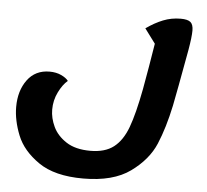

<svg xmlns="http://www.w3.org/2000/svg" viewBox="-55 -589 995 925"><g transform="rotate(5 442.5 -126.0)"><path d="M843 -478Q843 -447 832 -383.5Q821 -320 800 -209L781 -110Q758 -1 724.5 78.5Q691 158 608 218Q525 278 380 278Q242 278 164 224Q86 170 57.5 98.5Q29 27 29 -38Q29 -116 67.5 -168.5Q106 -221 175 -221Q207 -221 231.5 -209.5Q256 -198 266 -184Q242 -164 222.5 -124.5Q203 -85 203 -40Q203 1 222.5 42.5Q242 84 286.5 113Q331 142 403 142Q474 142 516 109.5Q558 77 582.5 11Q607 -55 630 -176Q650 -286 668 -399L616 -469Q657 -498 697 -514Q737 -530 782 -530Q816 -530 829.5 -518.5Q843 -507 843 -478Z"/></g></svg>

Font: Lemonada SemiBold
Style: Regular
Weight: 600
Designer: Mohamed Gaber (Arabic) Eduardo Tunni (Latin)
Foundry: Kief Type Foundry
Version: Version 3.006